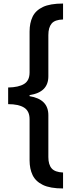

<svg xmlns="http://www.w3.org/2000/svg" viewBox="-20 -820 412 1084"><path d="M336 244Q263 244 222 224Q181 204 164 168.5Q147 133 147 85V-147Q147 -193 116 -212.5Q85 -232 26 -232V-326Q85 -327 116 -346Q147 -365 147 -411V-642Q147 -690 164 -725.5Q181 -761 222 -780.5Q263 -800 336 -800V-710Q290 -709 271.5 -687Q253 -665 253 -622V-389Q253 -299 147 -283V-277Q253 -260 253 -170V67Q253 109 271.5 130.5Q290 152 336 154Z"/></svg>

Font: Noto Sans Malayalam ExtraCondensed SemiBold
Style: Regular
Weight: 600
Width: 2
Designer: Jelle Bosma - Monotype Design Team
Foundry: Monotype Imaging Inc.
Version: Version 2.104; ttfautohint (v1.8.4.7-5d5b)